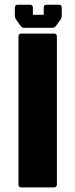

<svg xmlns="http://www.w3.org/2000/svg" viewBox="-20 -812 326 832"><path d="M72.5 0Q60 0 60 -12.5V-654Q60 -666.5 72.5 -666.5H214Q226.5 -666.5 226.5 -654V-12.5Q226.5 0 214 0ZM85 -691.5Q75.5 -691.5 70 -699L49.5 -727.5Q44.5 -734.5 44.5 -742.5V-779Q44.5 -791.5 57 -791.5H110Q122.5 -791.5 122.5 -779V-748H169.5V-779Q169.5 -791.5 182 -791.5H235Q247.5 -791.5 247.5 -779V-742.5Q247.5 -734.5 242.5 -727.5L222 -699Q216.5 -691.5 207 -691.5Z"/></svg>

Font: Jaro
Style: Regular
Weight: 400
Designer: Agyei Archer, Celine Hurka, Mirko Velimirović
Version: Version 1.000